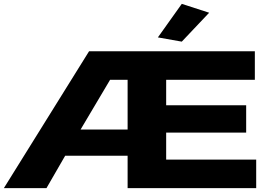

<svg xmlns="http://www.w3.org/2000/svg" viewBox="-43 -976 1387 996"><path d="M-23 0 419 -710H1279V-562H819V-430H1234V-288H819V-148H1286V0H619V-168H295L198 0ZM375 -304H619V-562H528ZM900 -760 776 -782 900 -956 1042 -910Z"/></svg>

Font: Special Gothic Extended Bold
Style: Regular
Weight: 700
Width: 7
Designer: Alistair McCready
Foundry: Monolith
Version: Version 1.000; ttfautohint (v1.8.4.7-5d5b)